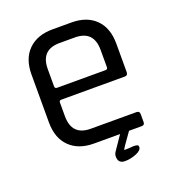

<svg xmlns="http://www.w3.org/2000/svg" viewBox="-118 -601 727 806"><g transform="rotate(-20 246.0 -198.0)"><path d="M207 -510H291Q360 -510 399 -471Q438 -432 438 -362V-235Q438 -220 424 -220H141Q131 -220 131 -211V-150Q131 -63 215 -63H419Q433 -63 433 -49V-13Q433 0 419 0H363Q313 69 317 69Q343 69 357 67Q371 67 376 69.5Q381 72 380 80Q379 94 354 104Q329 114 304.5 114Q280 114 275 94.5Q270 75 282 60L323 0H207Q138 0 98.5 -39Q59 -78 59 -148V-362Q59 -432 98.5 -471Q138 -510 207 -510ZM367 -283V-360Q367 -446 283 -446H215Q131 -446 131 -360V-283Q131 -273 141 -273H357Q367 -273 367 -283Z"/></g></svg>

Font: Rajdhani Medium
Style: Regular
Weight: 500
Designer: Satya Rajpurohit, Jyotish Sonowal
Foundry: Indian Type Foundry
Version: Version 1.201 February 1, 2022